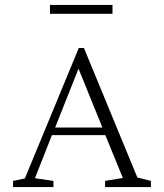

<svg xmlns="http://www.w3.org/2000/svg" viewBox="-20 -760 666 780"><path d="M33 0V-25L81 -35L300 -565H321L538 -39L593 -25V0H407V-25L479 -37L408 -211H191L122 -36L197 -25V0ZM204 -242H396L299 -481ZM183 -704V-740H437V-704Z"/></svg>

Font: Spectral SC ExtraLight
Style: Regular
Weight: 275
Designer: Jean-Baptiste Levee
Foundry: Production Type
Version: Version 2.001